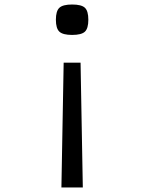

<svg xmlns="http://www.w3.org/2000/svg" viewBox="-20 -650 640 852"><path d="M252.5 182 262.5 -372H337.5L347.5 182ZM300 -495Q259 -495 243.5 -509.5Q228 -524 228 -562.5Q228 -601 243.5 -615.5Q259 -630 300 -630Q341.5 -630 356.8 -615.5Q372 -601 372 -562.5Q372 -524 356.8 -509.5Q341.5 -495 300 -495Z"/></svg>

Font: Victor Mono Thin
Style: Regular
Weight: 100
Monospace: yes
Designer: Rune Bjørnerås
Version: Version 1.561;gftools[0.9.30]